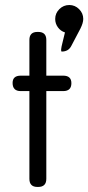

<svg xmlns="http://www.w3.org/2000/svg" viewBox="-20 -739 349 759"><path d="M227.1 -570.8 236.8 -610.8Q219.7 -616.2 209 -630.9Q198.2 -645.5 198.2 -664.1Q198.2 -686.5 214.6 -702.9Q231 -719.2 253.9 -719.2Q276.4 -719.2 292.7 -702.9Q309.1 -686.5 309.1 -664.1Q309.1 -648.4 297.9 -626L262.2 -558.1Q251 -535.2 224.1 -535.2Q217.8 -535.2 227.1 -570.8ZM262.2 -410.2Q262.2 -378.9 230 -378.9H163.1V-32.2Q163.1 0 130.9 0H127.9Q96.2 0 96.2 -32.2V-378.9H62Q29.8 -378.9 29.8 -411.1Q29.8 -439.9 62 -439.9H96.2V-581.1Q96.2 -612.8 127.9 -612.8H130.9Q163.1 -612.8 163.1 -581.1V-439.9H230Q262.2 -439.9 262.2 -410.2Z"/></svg>

Font: Arcon Rounded-
Style: Regular
Weight: 400
Designer: M. Zarth
Foundry: martin zarth - visuelle & digitale kommunikation
Version: Version 1.110;PS 001.110;hotconv 1.0.70;makeotf.lib2.5.58329